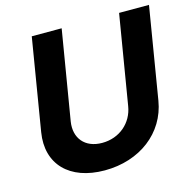

<svg xmlns="http://www.w3.org/2000/svg" viewBox="-107 -835 956 954"><g transform="rotate(-15 370.5 -358.0)"><path d="M587.7 -727.3 511.4 -268.1C498.2 -185 429.7 -125 340.2 -125C251.4 -125 202.8 -185 215.9 -268.1L292.3 -727.3H138.5L60.4 -255C34.1 -95.9 136.4 10.3 317.5 10.3C498.2 10.3 637.1 -95.9 663.4 -255L741.5 -727.3Z"/></g></svg>

Font: Margiela Sans
Style: Bold Italic
Weight: 700
Italic angle: -9.39999°
Designer: Stefan Endress, Andreas Faust
Version: Version 1.100;FEAKit 1.0